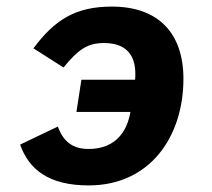

<svg xmlns="http://www.w3.org/2000/svg" viewBox="-20 -548 640 580"><path d="M210.9 -209.9H373.9L372.9 -203.8C359 -134.9 315 -98 247.9 -98C199.9 -98 171.2 -120 154.8 -165.8L40.8 -111.2C67.1 -36.9 126.1 12.1 247.9 12.1C432.2 12.1 534.1 -133.9 534.1 -310C534.1 -448.2 458.1 -528.1 317.8 -528.1C208.1 -528.1 144.9 -487.9 81 -402L171.9 -344.1C215.9 -398.1 244 -418 294 -418C362.9 -418 388.8 -380 388.8 -324.9C388.8 -318.9 388.8 -312.9 388.1 -307.2H225.9Z"/></svg>

Font: Margiela Mono Italic Bold It
Style: Regular
Weight: 700
Designer: Mike Abbink, Paul van der Laan, Pieter van Rosmalen
Foundry: Bold Monday
Version: Version 2.003 2021